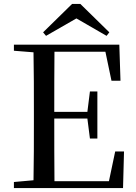

<svg xmlns="http://www.w3.org/2000/svg" viewBox="-20 -960 696 980"><path d="M390 -940H348L200 -795L215 -777L370 -866L524 -777L538 -795ZM549 -548H595L589 -732H51V-701L151 -693C153 -593 153 -493 153 -392V-339C153 -239 153 -138 151 -40L51 -31V0H608L613 -187H568L536 -35H258C257 -136 257 -238 257 -355H426L439 -253H477V-493H439L426 -389H257C257 -497 257 -598 258 -696H518Z"/></svg>

Font: Noto Serif TC Medium
Style: Regular
Weight: 500
Designer: Ryoko NISHIZUKA 西塚涼子 (kana & ideographs); Frank Grießhammer (Latin, Greek & Cyrillic); Wenlong ZHANG 张文龙 (bopomofo); San
Foundry: Adobe
Version: Version 2.001;hotconv 1.1.0;makeotfexe 2.6.0